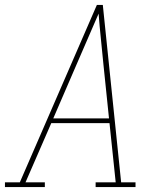

<svg xmlns="http://www.w3.org/2000/svg" viewBox="-38 -755 658 775"><path d="M-18 0V-19H42L353 -735H377L451 -19H509V0H348V-19H429L404 -258H169L65 -19H143V0ZM177 -277H402L380 -490Q375 -543 369.5 -595.5Q364 -648 360 -700Q337 -648 314.5 -595Q292 -542 269 -490Z"/></svg>

Font: Iosevka Slab ThExObl
Style: Regular
Weight: 100
Width: 7
Italic angle: -9°
Monospace: yes
Designer: Belleve Invis
Foundry: Belleve Invis
Version: Version 11.1.1; ttfautohint (v1.8.3)